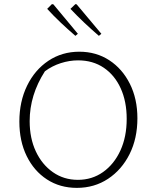

<svg xmlns="http://www.w3.org/2000/svg" viewBox="-20 -904 759 932"><path d="M353 8Q271 8 208 -33Q145 -74 109.5 -146.5Q74 -219 74 -314Q74 -411 111.5 -488Q149 -565 215 -609Q281 -653 365 -653Q447 -653 510.5 -611.5Q574 -570 610.5 -497Q647 -424 647 -330Q647 -232 609 -156Q571 -80 504.5 -36Q438 8 353 8ZM358 -31Q427 -31 480.5 -69Q534 -107 564.5 -173.5Q595 -240 595 -327Q595 -411 566 -475Q537 -539 484 -575Q431 -611 359 -611Q317 -611 275 -597.5Q233 -584 198 -558Q124 -443 124 -316Q124 -233 154 -169Q184 -105 237 -68Q290 -31 358 -31ZM346 -730Q310 -761 275.5 -793.5Q241 -826 209 -861L232 -884L239 -883L358 -740ZM460 -730Q424 -761 389.5 -793.5Q355 -826 322 -861L346 -884L352 -883L472 -740Z"/></svg>

Font: Piazzolla SC ExtraLight
Style: Regular
Weight: 200
Designer: Juan Pablo del Peral
Foundry: Huerta Tipografica
Version: Version 1.330